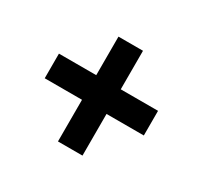

<svg xmlns="http://www.w3.org/2000/svg" viewBox="-105 -610 759 725"><g transform="rotate(30 274.5 -247.5)"><path d="M328.1 -200.2V-18.6H221.2V-200.2H58.6V-307.6H221.2V-475.6H328.1V-307.6H490.7V-200.2Z"/></g></svg>

Font: Vazirmatn FD NL
Style: Bold
Weight: 700
Designer: Saber Rastikerdar
Foundry: Saber Rastikerdar
Version: Version 33.003